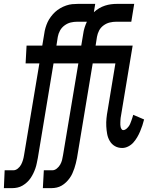

<svg xmlns="http://www.w3.org/2000/svg" viewBox="-51 -755 821 990"><path d="M-31 215 -27 123H18Q30 123 41 114Q52 105 58 93.5Q64 82 67.5 70Q71 58 73 45L152 -428H81L86 -520H167L177 -580Q179 -596 183.5 -611.5Q188 -627 194.5 -641Q201 -655 211.5 -669Q222 -683 233.5 -693.5Q245 -704 259.5 -712.5Q274 -721 290 -726.5Q306 -732 321 -733.5Q336 -735 351 -735H440L433 -692Q446 -704 460.5 -712.5Q475 -721 490.5 -726Q506 -731 521.5 -733Q537 -735 553 -735H641L626 -643H548Q532 -643 515 -639Q498 -635 483 -624Q468 -613 460 -597.5Q452 -582 449 -565L442 -520H633L575 -171Q574 -165 573 -159Q572 -153 571 -147Q570 -141 570 -135Q570 -129 569.5 -123Q569 -117 569.5 -111.5Q570 -106 571 -100.5Q572 -95 575.5 -89.5Q579 -84 584 -84Q592 -84 599 -89.5Q606 -95 611.5 -102Q617 -109 620 -116.5Q623 -124 626 -132Q629 -140 631.5 -148Q634 -156 636 -163L692 -139Q688 -123 683 -108Q678 -93 671.5 -77.5Q665 -62 656.5 -47.5Q648 -33 637 -20.5Q626 -8 610.5 0Q595 8 579 8Q558 8 541.5 -1.5Q525 -11 515 -28Q505 -45 501.5 -64.5Q498 -84 497 -104Q496 -124 498 -144.5Q500 -165 504 -186L544 -428H427L346 60Q343 74 340 87Q337 100 332.5 113Q328 126 322.5 138.5Q317 151 308.5 163Q300 175 289.5 185Q279 195 267 202Q255 209 241.5 212Q228 215 215 215H170L175 123H219Q231 123 242 114Q253 105 259.5 93.5Q266 82 269 70Q272 58 274 45L353 -428H225L144 60Q141 74 138.5 87Q136 100 131.5 113Q127 126 121 138.5Q115 151 107 163Q99 175 88 185Q77 195 65 202Q53 209 39.5 212Q26 215 13 215ZM240 -520H368L378 -580Q380 -596 385 -612Q390 -628 397 -643H347Q330 -643 313.5 -639Q297 -635 282 -624Q267 -613 258.5 -597.5Q250 -582 247 -565Z"/></svg>

Font: Iosevka Etoile Semibold
Style: Italic
Weight: 600
Italic angle: -9°
Designer: Belleve Invis
Foundry: Belleve Invis
Version: Version 22.1.2; ttfautohint (v1.8.4)